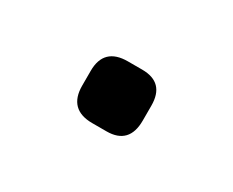

<svg xmlns="http://www.w3.org/2000/svg" viewBox="-35 -192 340 280"><g transform="rotate(30 135.0 -52.0)"><path d="M148 0C148 0 148 0 148 0C173.5 0 186 -13.5 186 -40C186 -40 186 -65 186 -65C186 -65 186 -65 186 -65C186 -91 173.5 -104 148 -104C148 -104 124 -104 124 -104C124 -104 124 -104 124 -104C97.5 -104 84 -91 84 -65C84 -65 84 -40 84 -40C84 -40 84 -40 84 -40C84 -13.5 97.5 0 124 0C124 0 148 0 148 0Z"/></g></svg>

Font: Jura-Fortis-Bold
Style: Bold
Weight: 500
Designer: Daniel Johnson, Alexei Vanyashin, Mirko Velimirovic
Foundry: Daniel Johnson
Version: ""